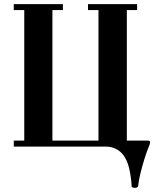

<svg xmlns="http://www.w3.org/2000/svg" viewBox="-20 -713 767 934"><path d="M47 0V-29H98V-664H47V-693H286V-664H235V-29H459V-664H408V-693H647V-664H597V-29H699Q710 -29 710 -22Q710 -13 706 -5Q695 21 683 59Q671 97 662.5 133Q654 169 652 192Q652 196 646.5 198.5Q641 201 636 201Q632 201 626 199Q620 197 620 192Q620 178 617 154.5Q614 131 608 105Q602 79 591 59Q577 31 551.5 15.5Q526 0 494 0Z"/></svg>

Font: Monomakh
Style: Regular
Weight: 400
Version: Version 1.200; ttfautohint (v1.8.4.7-5d5b)